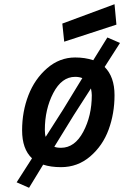

<svg xmlns="http://www.w3.org/2000/svg" viewBox="-20 -783 590 912"><path d="M337 -510Q384 -510 423 -497L490 -605L550 -579L477 -465Q524 -418 524 -331Q524 -244 496 -167.5Q468 -91 408.5 -40Q349 11 270 11Q221 11 185 -1L118 109L59 83L132 -31Q85 -75 85 -164Q85 -253 115 -330.5Q145 -408 204 -459Q263 -510 337 -510ZM285 -585 276 -671 524 -763 533 -666ZM337 -418Q273 -418 233 -341Q193 -264 193 -166Q193 -145 197 -133L280 -263L371 -412Q356 -418 337 -418ZM270 -81Q335 -81 375.5 -157Q416 -233 416 -331Q416 -343 412 -363L331 -237L238 -86Q249 -81 270 -81Z"/></svg>

Font: Titillium Web
Style: SemiBold Italic
Weight: 600
Italic angle: -13°
Version: Version 1.001;PS 57.000;hotconv 1.0.70;makeotf.lib2.5.55311